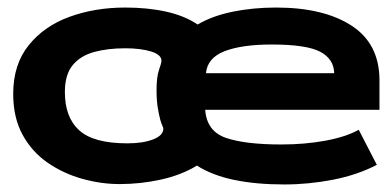

<svg xmlns="http://www.w3.org/2000/svg" viewBox="-20 -477 1040 509"><path d="M734 12Q659 12 601 0Q543 -12 502 -38Q461 -13 407 -1Q353 11 297 11Q248 11 198 -3Q148 -17 106.5 -45.5Q65 -74 40 -119.5Q15 -165 15 -228Q15 -306 56 -357Q97 -408 164.5 -432.5Q232 -457 312 -457Q372 -457 421 -446Q470 -435 504 -412Q543 -435 597 -446Q651 -457 712 -457Q838 -457 912 -409Q986 -361 986 -264V-186H524Q528 -129 579 -111.5Q630 -94 726 -94Q788 -94 842.5 -104Q897 -114 931 -133L979 -40Q927 -13 862.5 -0.5Q798 12 734 12ZM526 -283H866Q865 -321 828.5 -340Q792 -359 700 -359Q622 -359 576 -341.5Q530 -324 526 -283ZM318 -97Q359 -97 386 -107.5Q413 -118 413 -136Q413 -138 410.5 -143.5Q408 -149 405 -159Q401 -174 398 -193Q395 -212 395 -238Q395 -273 401.5 -291.5Q408 -310 408 -316Q408 -332 380.5 -340.5Q353 -349 312 -349Q265 -349 229 -339Q193 -329 172.5 -304Q152 -279 152 -233Q152 -166 190 -131.5Q228 -97 318 -97Z"/></svg>

Font: Inconsolata UltraExpanded Black
Style: Regular
Weight: 900
Width: 9
Monospace: yes
Designer: Raph Levien, Cyreal, Brenton Simpson
Foundry: Raph Levien, Cyreal, Google
Version: Version 3.001; ttfautohint (v1.8.2.53-6de2)